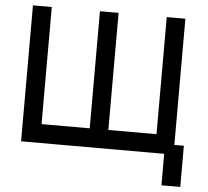

<svg xmlns="http://www.w3.org/2000/svg" viewBox="-57 -761 1066 985"><g transform="rotate(5 475.5 -269.0)"><path d="M73 -700V0H810V162H907V-50H858V-700H762V-97H514V-700H418V-97H170V-700Z"/></g></svg>

Font: Unageo
Style: Medium
Weight: 500
Designer: Richard Sepsi
Foundry: Richard Sepsi
Version: Version 2.000